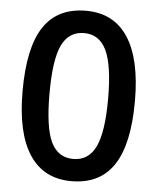

<svg xmlns="http://www.w3.org/2000/svg" viewBox="-53 -770 676 825"><g transform="rotate(5 285.5 -357.5)"><path d="M527.8 -356.9Q527.8 -170.9 468 -80.6Q408.2 9.8 285.2 9.8Q166 9.8 104.5 -83.5Q43 -176.8 43 -356.9Q43 -545.9 102.8 -635.5Q162.6 -725.1 285.2 -725.1Q404.8 -725.1 466.3 -631.3Q527.8 -537.6 527.8 -356.9ZM159.2 -356.9Q159.2 -210.9 189.2 -148.4Q219.2 -85.9 285.2 -85.9Q351.1 -85.9 381.6 -149.4Q412.1 -212.9 412.1 -356.9Q412.1 -500.5 381.6 -564.7Q351.1 -628.9 285.2 -628.9Q219.2 -628.9 189.2 -565.9Q159.2 -502.9 159.2 -356.9Z"/></g></svg>

Font: f1_18033          
Style: Regular
Weight: 600
Foundry: Ascender Corporation
Version: Version 1.10